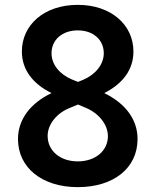

<svg xmlns="http://www.w3.org/2000/svg" viewBox="-20 -760 640 790"><path d="M409 -377C486 -416 529 -474 529 -548C529 -658 437 -740 300 -740C162 -740 70 -658 70 -548C70 -475 113 -416 192 -377C108 -337 54 -271 54 -188C54 -70 153 10 300 10C447 10 546 -68 546 -188C546 -268 497 -334 409 -377ZM300 -635C364 -635 407 -596 407 -541C407 -494 372 -453 323 -432L301 -423L276 -433C226 -454 192 -494 192 -541C192 -596 236 -635 300 -635ZM300 -96C228 -96 176 -139 176 -201C176 -248 213 -294 265 -315L301 -330L334 -316C386 -294 424 -248 424 -200C424 -139 372 -96 300 -96Z"/></svg>

Font: Tekne LDO
Style: Bold
Weight: 700
Monospace: yes
Designer: Alessio Laiso, Mario Rullo, Paolo Rosset
Foundry: Alessio Laiso
Version: Version 1.000;hotconv 1.0.109;makeotfexe 2.5.65596